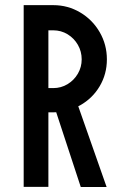

<svg xmlns="http://www.w3.org/2000/svg" viewBox="-20 -726 474 746"><path d="M72 -706H168V0H72ZM186.3 -326.6 270.2 -352.6 394.2 0.5H293.8ZM139.3 -383.7H186.7Q217.4 -383.7 242.7 -399.1Q267.9 -414.5 282.7 -440Q297.4 -465.5 297.4 -495.4Q297.4 -525.8 282.7 -551.6Q267.9 -577.3 242.7 -592.8Q217.4 -608.2 186.7 -608.2H151.4V-706H187.2Q243.9 -706 291.7 -677.6Q339.5 -649.2 367.4 -600.9Q395.3 -552.6 395.3 -495.4Q395.3 -438.2 367.4 -391.1Q339.5 -344 291.7 -317Q243.9 -290.1 187.2 -289.5H139.3Z"/></svg>

Font: Lineal Thin
Style: Regular
Weight: 200
Designer: Created by Frank Adebiaye with contributions from Anton Moglia & Ariel Martín Pérez
Created by Frank ADEBIAYE with FontF
Foundry: Velvetyne Type Foundry
Version: Version 2.000;Glyphs 3.2 (3227)